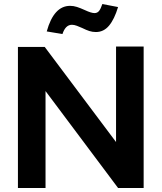

<svg xmlns="http://www.w3.org/2000/svg" viewBox="-20 -933 802 953"><path d="M202 -700H69V0H206V-481L566 0H693V-702H556V-228ZM337 -810Q348 -810 361.5 -805Q375 -800 388 -794Q408 -784 423.5 -779Q439 -774 456 -774Q495 -774 521.5 -806Q548 -838 566 -898L488 -913Q480 -889 471.5 -878.5Q463 -868 449 -868Q433 -868 401 -883Q379 -893 362 -898.5Q345 -904 328 -904Q247 -904 212 -777L290 -764Q305 -810 337 -810Z"/></svg>

Font: Geom SemiBold
Style: Bold
Weight: 600
Version: Version 1.102